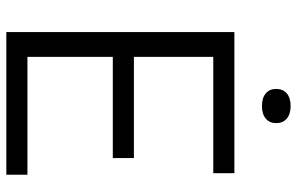

<svg xmlns="http://www.w3.org/2000/svg" viewBox="-190 -772 962 623"><g transform="rotate(90 291.5 -461.0)"><path d="M84.5 0V-740H542.5V-671.5H165V-68.5H547.5V0ZM135.5 -345.5V-414H493.5V-345.5ZM324.5 -829.5Q298 -829.5 283.5 -842Q269 -854.5 269 -875.5Q269 -897.5 283.5 -910Q298 -922.5 324.5 -922.5Q351 -922.5 365.5 -910Q380 -897.5 380 -875.5Q380 -854.5 365.5 -842Q351 -829.5 324.5 -829.5Z"/></g></svg>

Font: Encode Sans SC Condensed Thin
Style: Regular
Weight: 400
Version: Version 3.002